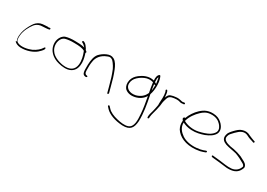

<svg xmlns="http://www.w3.org/2000/svg" viewBox="8 -1613 3946 2834"><g transform="rotate(30 1980.5 -196.0)"><path d="M68 -26C85 -1 129 18 173 20C282 24 380 -17 432 -60C457 -82 488 -112 499 -135C504 -148 504 -158 497 -161V-162C491 -166 481 -159 479 -154V-153C453 -109 404 -67 344 -39C286 -13 181 9 120 -18C95 -30 82 -39 80 -75C77 -90 78 -110 80 -132C88 -219 134 -300 175 -354C198 -382 228 -402 271 -410H272C286 -411 299 -412 311 -413C336 -415 375 -416 392 -419C406 -422 417 -423 420 -428V-429C426 -447 417 -451 400 -448H399C384 -445 378 -443 375 -448C343 -446 317 -446 286 -442C235 -436 200 -411 171 -378C140 -338 105 -271 87 -218C69 -164 57 -77 84 -33ZM515 -142H516Z M585 -352C563 -279 585 -209 619 -163C645 -127 689 -92 744 -72C796 -54 869 -37 939 -48C1017 -63 1065 -115 1074 -195C1083 -254 1069 -317 1055 -364L1046 -391L1048 -394C1065 -411 1037 -423 1029 -430C1026 -438 1023 -444 1019 -450V-451C1004 -476 979 -507 959 -518H958L944 -525C928 -535 910 -513 926 -503L940 -496C952 -491 968 -475 979 -464L992 -450L974 -455C938 -464 889 -467 834 -467C768 -469 710 -462 670 -449C630 -436 599 -396 585 -352ZM612 -224C584 -306 614 -398 679 -420C717 -431 774 -438 832 -436C910 -436 971 -430 1009 -407L1010 -406L1015 -395C1036 -341 1058 -269 1049 -193C1038 -104 974 -52 847 -69C753 -84 676 -122 640 -174C629 -189 618 -205 612 -224ZM939 -496H940ZM1049 -410Z M1164 -195C1164 -155 1168 -115 1186 -100C1198 -91 1210 -87 1219 -87H1229C1238 -87 1246 -93 1246 -100C1246 -107 1238 -113 1229 -113H1220L1219 -114C1189 -126 1190 -164 1190 -195V-258C1191 -279 1193 -301 1197 -324C1207 -408 1263 -473 1344 -504C1371 -516 1395 -526 1425 -508C1441 -499 1454 -484 1468 -465C1484 -443 1501 -417 1515 -387C1550 -301 1566 -249 1595 -139L1621 -42C1625 -22 1648 -34 1646 -49L1620 -146C1591 -258 1576 -308 1542 -395C1521 -447 1492 -503 1446 -529C1403 -552 1369 -546 1325 -528C1282 -509 1246 -482 1217 -451C1178 -404 1167 -336 1164 -258ZM1344 -504Z M1725 117C1725 121 1727 123 1729 125V126L1757 157C1812 214 1918 257 2052 264C2190 268 2225 201 2233 86C2237 -48 2211 -190 2188 -307L2185 -322C2184 -327 2182 -333 2181 -341V-344C2197 -387 2206 -449 2204 -508C2204 -544 2198 -580 2191 -604C2184 -629 2174 -661 2160 -657C2128 -641 2119 -592 2125 -543C2032 -570 1942 -522 1892 -483C1850 -451 1820 -412 1809 -364C1797 -309 1807 -264 1833 -231C1866 -197 1924 -174 2006 -192C2074 -207 2128 -246 2156 -291L2163 -302L2165 -289C2180 -211 2198 -107 2204 -23C2212 84 2218 200 2134 230C2082 249 2005 237 1947 223C1874 206 1811 178 1776 139L1747 108C1745 106 1741 104 1738 104C1732 104 1725 110 1725 117ZM1861 -414C1890 -451 1933 -484 1984 -506C2032 -528 2082 -528 2127 -515V-512C2133 -466 2143 -398 2154 -349V-347L2145 -330C2121 -279 2068 -237 1999 -220H1997C1909 -202 1848 -240 1833 -290C1821 -337 1838 -383 1861 -414ZM2150 -578C2150 -588 2151 -598 2154 -606L2160 -619L2164 -605C2170 -580 2174 -551 2178 -516L2169 -521C2162 -526 2158 -529 2151 -531V-535C2150 -550 2149 -565 2150 -578ZM2155 -499C2160 -494 2169 -492 2178 -495V-489C2178 -471 2177 -452 2175 -432L2172 -397L2165 -431C2161 -452 2158 -472 2156 -489Z M2359 -247C2352 -213 2346 -178 2337 -145C2329 -113 2317 -80 2315 -50V-30C2315 -22 2319 -16 2325 -16C2335 -16 2339 -20 2341 -29V-47C2345 -97 2365 -145 2375 -193C2380 -225 2391 -257 2393 -286C2395 -308 2397 -332 2403 -351L2411 -379L2421 -410C2432 -442 2459 -458 2502 -464L2522 -467C2547 -471 2575 -470 2593 -467C2612 -464 2628 -454 2646 -457H2647C2656 -457 2670 -458 2676 -460H2684C2698 -463 2697 -490 2681 -486H2674C2665 -484 2656 -484 2647 -482H2646C2641 -482 2637 -483 2633 -484L2617 -488C2610 -490 2603 -491 2596 -492L2575 -495C2547 -498 2519 -492 2493 -489L2468 -483C2459 -480 2448 -478 2440 -474C2419 -463 2409 -448 2399 -425L2391 -406L2389 -427C2386 -462 2383 -491 2371 -514H2369C2362 -532 2340 -516 2347 -504C2350 -496 2354 -492 2357 -479C2364 -451 2365 -418 2365 -384C2365 -370 2364 -357 2363 -346C2363 -327 2361 -312 2361 -297V-279C2361 -273 2363 -256 2359 -252ZM2375 -188Z M2776 -285C2769 -272 2780 -257 2790 -247L2791 -245V-240C2787 -183 2796 -149 2818 -107C2875 -19 2995 45 3171 29C3223 24 3256 16 3283 6L3321 -8C3324 -10 3327 -13 3329 -18C3335 -27 3321 -35 3311 -32L3274 -18C3249 -9 3216 -2 3167 3C3066 13 2975 -10 2920 -48C2864 -86 2816 -142 2816 -217V-226C2859 -206 2903 -190 2969 -187C3050 -183 3122 -203 3179 -223C3247 -250 3308 -287 3333 -342C3355 -399 3325 -452 3294 -486C3265 -516 3230 -544 3175 -555C3055 -576 2981 -533 2924 -479C2873 -432 2826 -362 2802 -295C2789 -300 2783 -297 2777 -285ZM2820 -256 2824 -267C2842 -339 2899 -414 2950 -462C2989 -499 3030 -528 3096 -533C3188 -541 3243 -505 3275 -469C3298 -444 3329 -400 3310 -352C3296 -322 3267 -297 3239 -279C3195 -254 3135 -234 3070 -220C2975 -200 2879 -222 2824 -254ZM3333 -342Z M3426 -18C3416 -11 3426 3 3432 5L3448 8C3478 11 3518 16 3558 19C3605 23 3655 32 3702 36C3813 40 3864 10 3898 -39C3909 -55 3923 -82 3925 -103C3919 -149 3879 -171 3841 -189C3826 -196 3811 -206 3791 -215C3748 -232 3702 -247 3654 -256L3592 -266C3560 -272 3518 -286 3498 -301C3481 -314 3469 -328 3469 -353V-354C3470 -366 3474 -379 3480 -395C3486 -411 3508 -434 3540 -468C3572 -501 3599 -522 3619 -531C3646 -544 3675 -550 3706 -540L3742 -525V-524C3768 -510 3801 -501 3830 -492L3851 -484C3867 -479 3873 -505 3860 -509L3837 -516C3824 -521 3812 -525 3800 -530C3770 -540 3749 -554 3722 -564C3679 -577 3641 -571 3601 -554C3578 -544 3549 -521 3514 -484C3479 -448 3460 -420 3454 -404C3447 -386 3444 -369 3443 -354C3443 -302 3475 -277 3524 -258C3579 -239 3649 -232 3710 -216C3767 -196 3823 -166 3862 -143C3881 -133 3892 -123 3899 -103V-100C3882 -45 3841 -1 3770 9C3695 17 3624 -1 3560 -7C3521 -10 3482 -16 3452 -18H3451L3436 -20C3433 -20 3429 -20 3426 -18ZM3702 36H3703ZM3722 -564Z"/></g></svg>

Font: Stray Cat
Style: LtExt
Weight: 300
Version: Version 1.0